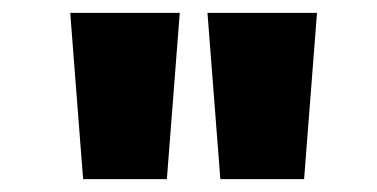

<svg xmlns="http://www.w3.org/2000/svg" viewBox="-20 -749 585 298"><path d="M109 -471H239L259 -729H89ZM322 -471H452L472 -729H302Z"/></svg>

Font: Noto Sans Devanagari ExtraCondensed Black
Style: Regular
Weight: 900
Width: 2
Designer: Jelle Bosma - Monotype Design Team
Foundry: Monotype Imaging Inc.
Version: Version 2.004